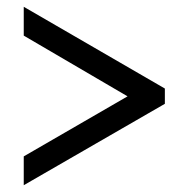

<svg xmlns="http://www.w3.org/2000/svg" viewBox="-20 -641 556 566"><path d="M50 -95V-180L356 -357L50 -536V-621L466 -380V-335Z"/></svg>

Font: Noto Serif SemiCondensed Black
Style: Regular
Weight: 900
Width: 4
Designer: Monotype Design Team
Foundry: Monotype Imaging Inc.
Version: Version 2.014; ttfautohint (v1.8.4.7-5d5b)